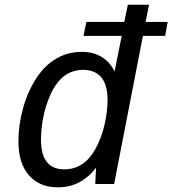

<svg xmlns="http://www.w3.org/2000/svg" viewBox="-20 -780 731 814"><path d="M225.6 14.2C258.8 14.2 288.6 7.3 315.4 -6.8C342.3 -21 366.2 -41.5 387.2 -68.8L383.8 0H463.9L585.9 -627.9H680.2L690.9 -687H597.2L611.8 -759.8H522L506.8 -687H346.2L334 -627.9H496.1L465.8 -477.1C452.6 -503.9 434.6 -524.4 410.2 -539.1C386.2 -553.2 359.4 -560.1 326.2 -560.1C285.6 -560.1 249.5 -549.8 217.3 -530.8C185.1 -511.7 156.2 -483.9 130.9 -443.8C109.9 -410.6 91.3 -370.1 77.6 -320.8C64.5 -273.4 58.1 -225.1 58.1 -182.6C58.1 -117.7 72.8 -71.3 102.5 -37.1C130.9 -4.4 170.4 14.2 225.6 14.2ZM252.9 -62C220.2 -62 195.3 -72.3 178.7 -93.3C162.1 -114.3 153.8 -144.5 153.8 -189.5C153.8 -222.2 158.2 -262.7 167 -299.3C175.8 -335.9 189.5 -373 203.6 -398.9C218.3 -425.8 238.3 -449.2 259.3 -462.9C279.3 -476.1 305.7 -483.9 333 -483.9C368.2 -483.9 394 -471.2 410.2 -451.2C427.2 -430.2 436 -398.4 436 -355C436 -322.8 431.2 -284.2 422.4 -248C413.1 -210 400.9 -177.7 384.8 -148.9C368.7 -120.1 351.1 -99.1 328.1 -84C305.7 -69.3 280.8 -62 252.9 -62Z"/></svg>

Font: Hack
Style: Oblique
Weight: 400
Italic angle: -12°
Monospace: yes
Designer: Christopher Simpkins
Foundry: Christopher Simpkins
Version: Version 2.010